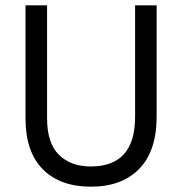

<svg xmlns="http://www.w3.org/2000/svg" viewBox="-20 -694 685 722"><path d="M569 -256Q569 -126 503.5 -59Q438 8 322 8Q206 8 141 -57.5Q76 -123 76 -248V-674H157V-249Q157 -156 201.5 -112Q246 -68 321 -68Q488 -68 488 -254V-674H569Z"/></svg>

Font: Hind Jalandhar
Style: Regular
Weight: 400
Designer: Namrata Goyal
Foundry: Indian Type Foundry
Version: Version 0.702;PS 1.0;hotconv 1.0.81;makeotf.lib2.5.63406